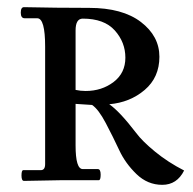

<svg xmlns="http://www.w3.org/2000/svg" viewBox="-20 -503 540 536"><path d="M154 0 47 2Q40 2 40 -13Q40 -28 45 -28H94Q106 -28 106 -45V-373Q106 -452 84 -452H49Q38 -452 38 -467.5Q38 -483 47 -483Q136 -481 229 -481Q322 -481 373.5 -441.5Q425 -402 425 -344.5Q425 -287 384 -252Q343 -217 285 -212Q314 -192 360 -132Q377 -109 413 -79.5Q449 -50 494 -27Q474 13 433 13Q392 13 361 -17Q330 -47 313 -83.5Q296 -120 275.5 -159Q255 -198 237 -210L191 -213V-97Q191 -31 211 -31H253Q261 -31 261 -15.5Q261 0 256 0ZM211 -451Q191 -451 191 -418V-252Q205 -249 219 -249Q264 -249 297 -274Q330 -299 330 -342Q330 -385 300.5 -418Q271 -451 211 -451Z"/></svg>

Font: Sedan SC
Style: Regular
Weight: 400
Designer: Sebastian Salazar
Foundry: Sebastian Salazar
Version: Version 1.001